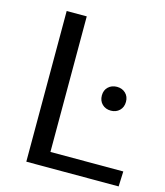

<svg xmlns="http://www.w3.org/2000/svg" viewBox="-107 -793 754 875"><g transform="rotate(15 269.5 -355.5)"><path d="M99.1 0V-710.9H193.8V-71.3H537.6L534.7 0ZM410.6 -324.2Q385.7 -324.2 369.6 -339.8Q353.5 -355.5 353.5 -380.9Q353.5 -405.8 369.6 -421.1Q385.7 -436.5 410.6 -436.5Q435.1 -436.5 451.2 -421.1Q467.3 -405.8 467.3 -380.9Q467.3 -355.5 451.2 -339.8Q435.1 -324.2 410.6 -324.2Z"/></g></svg>

Font: Comme
Style: Regular
Weight: 400
Designer: Vernon Adams
Foundry: Vernon Adams
Version: Version 1.000;gftools[0.9.27]